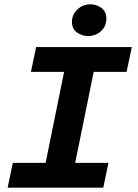

<svg xmlns="http://www.w3.org/2000/svg" viewBox="-20 -870 640 890"><path d="M15.4 0 39.5 -115H191.4L277.1 -536.8H123.3L147.4 -651.8H591L566.8 -536.8H414.3L328.5 -115H482.7L458.6 0ZM387.6 -702.9Q360 -702.9 336.7 -719.6Q313.5 -736.2 313.5 -768.8Q313.5 -801.7 338.6 -825.8Q363.7 -850 398.9 -850Q427.4 -850 450.3 -833Q473.1 -815.9 473.1 -783.8Q473.1 -748.8 448.5 -725.9Q423.9 -702.9 387.6 -702.9Z"/></svg>

Font: SourceCodeVF
Style: Italic
Weight: 200
Italic angle: -11°
Monospace: yes
Designer: Paul D. Hunt, Teo Tuominen
Foundry: Adobe
Version: Version 1.026;hotconv 1.1.0;makeotfexe 2.6.0